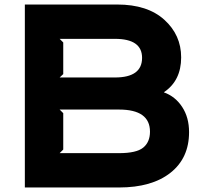

<svg xmlns="http://www.w3.org/2000/svg" viewBox="-20 -830 902 850"><path d="M644 -247Q644 -345 507 -345H244L260 -329V-168L244 -152H507Q584 -152 614 -176.5Q644 -201 644 -247ZM609 -574Q609 -658 489 -658H244L260 -642V-502L244 -487H489Q609 -487 609 -574ZM817 -245Q817 -130 734.5 -65Q652 0 507 0H90V-810H499Q633 -810 707.5 -742.5Q782 -675 782 -576Q782 -473 706 -422V-421Q756 -403 786.5 -356.5Q817 -310 817 -245Z"/></svg>

Font: Sinkin Sans 700 Bold
Style: Bold
Weight: 700
Designer: Keith Bates
Foundry: K-Type
Version: Sinkin Sans (version 1.0)  by Keith Bates   •   © 2014   www